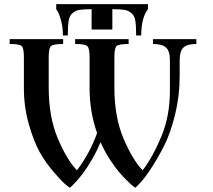

<svg xmlns="http://www.w3.org/2000/svg" viewBox="-20 -888 1021 922"><path d="M26.4 -676.8V-700.2H283.2V-676.8Q235.4 -676.8 224.6 -666.5Q213.9 -656.2 213.9 -613.3V-467.8Q213.9 -326.2 257.8 -222.7Q301.8 -119.1 349.6 -70.3Q411.1 -151.4 446.3 -249Q410.2 -350.6 410.2 -464.8V-613.3Q410.2 -656.2 399.4 -666.5Q388.7 -676.8 340.8 -676.8V-700.2H597.7V-676.8Q550.8 -676.8 540 -667Q529.3 -657.2 529.3 -613.3V-467.8Q529.3 -326.2 573.2 -222.7Q617.2 -119.1 665 -70.3Q714.8 -135.7 755.4 -233.9Q795.9 -332 795.9 -452.1V-599.6Q795.9 -642.6 777.3 -659.7Q758.8 -676.8 714.8 -676.8V-700.2H922.9V-676.8Q878.9 -676.8 860.8 -659.7Q842.8 -642.6 842.8 -599.6V-522.5Q842.8 -427.7 820.8 -337.9Q798.8 -248 767.6 -187Q736.3 -126 705.1 -78.6Q673.8 -31.2 652.3 -8.8L629.9 13.7Q626 10.7 618.7 5.4Q611.3 0 590.3 -20.5Q569.3 -41 549.8 -64Q530.3 -86.9 505.9 -125Q481.4 -163.1 462.9 -205.1Q445.3 -163.1 423.3 -125Q401.4 -86.9 383.3 -62.5Q365.2 -38.1 349.1 -20Q333 -2 324.2 5.9L315.4 13.7Q306.6 7.8 291.5 -4.9Q276.4 -17.6 238.3 -61.5Q200.2 -105.5 171.4 -156.2Q142.6 -207 118.7 -290.5Q94.7 -374 94.7 -464.8V-613.3Q94.7 -657.2 84 -667Q73.2 -676.8 26.4 -676.8ZM250 -843.8V-868.2H690.4V-843.8Q658.2 -801.8 658.2 -717.8H633.8Q633.8 -763.7 629.9 -788.1Q626 -812.5 610.8 -825.2Q595.7 -837.9 577.1 -840.8Q558.6 -843.8 519.5 -843.8V-746.1H419.9V-843.8Q380.9 -843.8 362.3 -840.8Q343.8 -837.9 328.6 -825.2Q313.5 -812.5 309.6 -788.1Q305.7 -763.7 305.7 -717.8H282.2Q282.2 -754.9 273.9 -786.6Q265.6 -818.4 257.8 -831.1Z"/></svg>

Font: TriodPostnaja
Style: Medium
Weight: 500
Version: 20110805